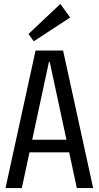

<svg xmlns="http://www.w3.org/2000/svg" viewBox="-20 -957 502 977"><path d="M161 -700H301L454 0H371L233 -642H229L91 0H8ZM114 -246H349V-182H114ZM337 -868 152 -747 125 -784 287 -937Z"/></svg>

Font: Pathway Extreme Condensed
Style: Regular
Weight: 400
Width: 3
Version: Version 1.001;gftools[0.9.26]